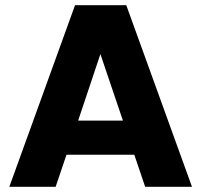

<svg xmlns="http://www.w3.org/2000/svg" viewBox="-20 -722 777 742"><path d="M499 -124H237L195 0H16L270 -702H468L722 0H541ZM455 -256 368 -513 282 -256Z"/></svg>

Font: Fz Poppins
Style: Bold
Weight: 700
Designer: Ninad Kale (Devanagari), Jonny Pinhorn (Latin)
Foundry: Indian Type Foundry
Version: Vit hóa bi Vntype.Com & FontZin.Com